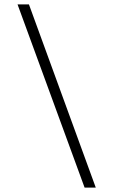

<svg xmlns="http://www.w3.org/2000/svg" viewBox="-20 -776 517 876"><path d="M112 -756H60L366 80H417Z"/></svg>

Font: Raigarh
Style: Regular
Weight: 400
Designer: jaikishan Patel
Foundry: MagicType
Version: Version 1.000;FEAKit 1.0